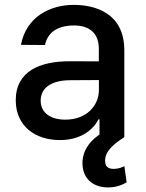

<svg xmlns="http://www.w3.org/2000/svg" viewBox="-20 -573 609 802"><path d="M230.1 12.1C320.3 12.1 371.1 -33.7 391.3 -74.6H395.6V-11C342.3 25.2 321.7 71.7 324.6 116.1C328.5 176.8 371.8 209.9 431.5 209.9C466.3 209.9 492.5 198.5 508.9 188.6L499.6 121.1C490.1 125.7 474.8 132.5 455.3 132.5C428.6 132.5 419 119.7 419 97.7C419 57.9 456 27.7 499.3 0V-362.2C499.3 -521 374.3 -552.6 287.6 -552.6C188.9 -552.6 89.5 -502.5 67.5 -385.7L168 -384.9C177.9 -435 217.7 -466.6 289.1 -466.6C357.6 -466.6 392.8 -430.8 392.8 -369V-316.8L270.6 -317.1C150.6 -317.1 45.8 -278.1 45.8 -154.1C45.8 -46.9 126.4 12.1 230.1 12.1ZM149.9 -152.7C149.9 -209.5 199.6 -237.6 273.1 -237.9L393.1 -238.6V-196.7C393.1 -132.1 341.6 -73.2 253.2 -73.2C193.2 -73.2 149.9 -100.1 149.9 -152.7Z"/></svg>

Font: Magic Ui Pro Medium
Style: Regular
Weight: 500
Designer: Stefan Endress, Andreas Faust
Version: Version 1.000;FEAKit 1.0